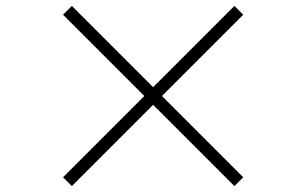

<svg xmlns="http://www.w3.org/2000/svg" viewBox="-20 -694 1040 652"><path d="M224 -62 194 -92 470 -368 194 -644 224 -674 500 -398 776 -674 806 -644 530 -368 806 -92 776 -62 500 -338Z"/></svg>

Font: Noto Serif SC ExtraLight ExtraLight
Style: Regular
Weight: 250
Version: Version 2.002-H1;hotconv 1.1.0;makeotfexe 2.6.0